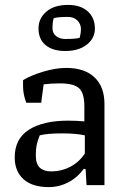

<svg xmlns="http://www.w3.org/2000/svg" viewBox="-20 -755 514 783"><path d="M137 -639Q137 -680 169 -707.5Q201 -735 258 -735Q308 -735 337.5 -709Q367 -683 367 -638Q367 -599 334 -573Q301 -547 246 -547Q195 -547 166 -571Q137 -595 137 -639ZM305 -601Q310 -619 310 -637Q310 -657 295.5 -671.5Q281 -686 257 -686Q218 -686 199 -681Q194 -664 194 -640Q194 -620 208.5 -608Q223 -596 247 -596Q289 -596 305 -601ZM40 -113Q40 -189 98 -226Q156 -263 258 -263Q291 -263 324 -260V-322Q324 -376 302 -395.5Q280 -415 224 -415Q190 -415 158 -411L148 -336H87Q74 -371 74 -403V-428Q104 -447 155.5 -462.5Q207 -478 250 -478Q325 -478 365.5 -439.5Q406 -401 406 -331V0H333L329 -66H321Q296 -31 258.5 -11.5Q221 8 179 8Q111 8 75.5 -24.5Q40 -57 40 -113ZM326 -129V-203Q291 -211 234 -211Q171 -211 142 -203Q133 -181 129.5 -163.5Q126 -146 126 -122Q126 -86 142.5 -71Q159 -56 190 -56Q231 -56 267 -75Q303 -94 326 -129Z"/></svg>

Font: Athiti Medium
Style: Regular
Weight: 500
Designer: CadsonDemak Team
Foundry: CadsonDemak
Version: Version 1.032